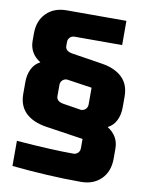

<svg xmlns="http://www.w3.org/2000/svg" viewBox="-95 -768 780 1015"><g transform="rotate(10 295.0 -260.0)"><path d="M90 -405Q30 -443 30 -510V-550Q30 -618 71 -659Q112 -700 180 -700H500V-570H245Q230 -570 220 -560Q210 -550 210 -535V-515Q210 -486 250 -480L410 -455Q482 -444 521 -406.5Q560 -369 560 -305V-245Q560 -207 545 -176Q530 -145 500 -130Q560 -92 560 -25V30Q560 98 519 139Q478 180 410 180Q237 180 40 160V25Q228 40 345 40Q360 40 370 30Q380 20 380 5V-45L180 -75Q108 -86 69 -123.5Q30 -161 30 -225V-290Q30 -328 45 -359Q60 -390 90 -405ZM210 -245Q210 -216 250 -210L345 -195Q360 -195 370 -205Q380 -215 380 -230V-320L245 -340Q230 -340 220 -330Q210 -320 210 -305Z"/></g></svg>

Font: Russo One
Style: Regular
Weight: 400
Designer: Jovanny lemonad
Foundry: Jovanny Lemonad
Version: Version 1.001